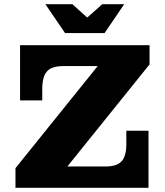

<svg xmlns="http://www.w3.org/2000/svg" viewBox="-20 -898 790 918"><path d="M291 -740 197 -878H326L397 -814L469 -878H574L480 -740ZM54 0V-94L447 -582H282Q227 -582 204.5 -556.5Q182 -531 182 -473V-418H76V-682H695V-590L302 -102H484Q539 -102 561.5 -127Q584 -152 584 -208V-273H690V0Z"/></svg>

Font: Montagu Slab 16pt
Style: Bold
Weight: 700
Designer: Florian Karsten
Foundry: Florian Karsten
Version: Version 1.000; ttfautohint (v1.8.3)